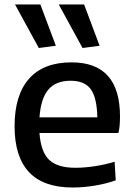

<svg xmlns="http://www.w3.org/2000/svg" viewBox="-20 -827 598 856"><path d="M295 -467Q229 -467 195.5 -427.5Q162 -388 156 -304H414Q412 -392 384.5 -429.5Q357 -467 295 -467ZM304 9Q174 9 109.5 -59.5Q45 -128 45 -264Q45 -403 109.5 -476Q174 -549 299 -549Q515 -549 515 -308Q515 -261 508 -234H156Q162 -150 199 -114.5Q236 -79 316 -79Q356 -79 402.5 -86Q449 -93 491 -106L496 -23Q454 -8 403 0.5Q352 9 304 9ZM348 -613 242 -807H355L424 -623ZM153 -613 47 -807H160L229 -623Z"/></svg>

Font: EncodeSans
Style: Medium
Weight: 500
Designer: Pablo Impallari, Andres Torresi
Foundry: Pablo Impallari, Andres Torresi
Version: Version 1.000; ttfautohint (v1.4.1)